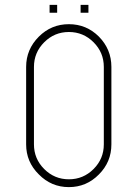

<svg xmlns="http://www.w3.org/2000/svg" viewBox="-20 -766 562 786"><path d="M385 -616Q436 -564 436 -492V-175Q436 -103 385 -52Q334 0 262 0Q190 0 139 -52Q87 -103 87 -175V-492Q87 -564 139 -616Q190 -667 262 -667Q334 -667 385 -616ZM405 -492Q405 -551 363 -593Q321 -635 262 -635Q203 -635 161 -593Q119 -551 119 -492V-175Q119 -116 161 -74Q203 -32 262 -32Q321 -32 363 -74Q405 -116 405 -175ZM214 -714H183V-746H214ZM342 -714H310V-746H342Z"/></svg>

Font: Zector
Style: Regular
Weight: 400
Designer: GGBot
Version: 0.72